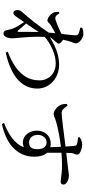

<svg xmlns="http://www.w3.org/2000/svg" viewBox="547 -1385 906 2040"><g transform="rotate(90 1000.0 -365.0)"><path d="M303 -105C290 -121 257 -157 230 -190C261 -234 292 -280 320 -322C317 -239 319 -157 319 -113C318 -96 312 -95 303 -105ZM378 -449C392 -468 408 -487 420 -500C434 -515 444 -525 444 -537C444 -550 422 -571 404 -580L402 -581C408 -611 415 -635 419 -649C429 -687 441 -700 441 -719C441 -751 387 -798 340 -798C316 -798 294 -792 274 -785V-765C298 -760 318 -755 331 -749C348 -742 355 -736 355 -714C355 -685 348 -631 340 -565C289 -540 197 -499 172 -499C153 -499 139 -515 123 -543L106 -537C106 -523 106 -508 110 -492C121 -457 165 -416 198 -416C216 -416 225 -437 246 -451C268 -464 301 -483 333 -500C330 -477 328 -453 326 -429C257 -323 153 -196 111 -151C92 -130 87 -116 87 -94C87 -70 102 -53 119 -54C136 -54 147 -70 161 -90C178 -114 196 -140 215 -168C242 -129 271 -80 281 -55C291 -31 295 -11 300 14C304 38 315 51 339 51C369 51 387 2 387 -39C387 -63 384 -82 382 -112C377 -168 366 -282 372 -387C446 -450 553 -504 654 -504C765 -504 834 -426 834 -332C834 -220 782 -91 530 5L540 27C818 -35 921 -163 921 -309C921 -447 801 -540 668 -540C561 -540 469 -499 377 -443Z M1493 -221C1447 -221 1413 -259 1413 -313C1413 -364 1445 -407 1494 -407C1537 -407 1565 -372 1565 -311C1565 -246 1542 -221 1493 -221ZM1440 -741C1469 -739 1492 -736 1507 -731C1523 -726 1528 -720 1530 -701C1532 -677 1535 -644 1537 -608C1420 -594 1219 -566 1180 -567C1146 -567 1128 -595 1102 -630L1084 -623C1084 -603 1086 -578 1093 -560C1104 -529 1153 -482 1189 -482C1218 -482 1237 -499 1283 -511C1340 -526 1439 -548 1539 -559C1542 -516 1543 -475 1544 -446C1532 -449 1518 -451 1503 -451C1421 -451 1368 -383 1368 -306C1368 -205 1447 -125 1546 -166C1508 -69 1408 0 1286 45L1298 68C1498 25 1645 -86 1645 -276C1645 -333 1632 -381 1603 -412C1602 -462 1602 -517 1603 -565C1798 -582 1871 -557 1907 -557C1929 -557 1941 -564 1941 -586C1941 -623 1885 -644 1845 -644C1825 -644 1775 -634 1604 -616C1604 -638 1605 -656 1606 -668C1607 -694 1623 -710 1623 -735C1623 -762 1558 -785 1513 -785C1485 -785 1458 -771 1438 -760Z"/></g></svg>

Font: Noto Serif CJK JP Medium
Style: Regular
Weight: 500
Designer: Ryoko NISHIZUKA 西塚涼子 (kana & ideographs); Frank Grießhammer (Latin, Greek & Cyrillic); Wenlong ZHANG 张文龙 (bopomofo); San
Foundry: Adobe Systems Incorporated
Version: Version 1.000;PS 1;hotconv 16.6.53;makeotf.lib2.5.65590